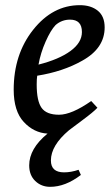

<svg xmlns="http://www.w3.org/2000/svg" viewBox="-20 -508 435 743"><path d="M177 113Q177 159 228 159Q255 159 284 149L293 169Q233 215 174 215Q140 215 116.5 192.5Q93 170 93 132Q93 67 164 9Q111 6 72 -36Q33 -78 33 -161Q33 -298 108.5 -393Q184 -488 289 -488Q332 -488 358.5 -466.5Q385 -445 385 -402Q385 -321 298 -273Q224 -231 124 -215Q122 -203 122 -181Q122 -117 141 -90.5Q160 -64 208.5 -64Q257 -64 333 -117L357 -91Q341 -74 299 -43Q257 -12 247 -4Q177 55 177 113ZM195 -411Q176 -391 156.5 -347Q137 -303 129 -258Q208 -278 252.5 -310.5Q297 -343 297 -384Q297 -432 251 -432Q219 -432 195 -411Z"/></svg>

Font: Poly
Style: Italic
Weight: 400
Italic angle: -10°
Designer: Nicolas Silva
Foundry: Jose Nicolas Silva Schwarzenberg
Version: Version 1.003